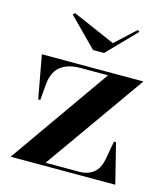

<svg xmlns="http://www.w3.org/2000/svg" viewBox="-109 -811 784 897"><g transform="rotate(15 283.0 -363.0)"><path d="M26 0 367 -485H233Q176 -485 140.5 -459Q105 -433 98 -373L91 -292H81L43 -500H534L191 -15H354Q396 -15 424 -38Q452 -61 460 -116L474 -193H484L532 0ZM447 -726 456 -719 322 -581H269L134 -717L143 -726L350 -636Z"/></g></svg>

Font: Kalnia Medium
Style: Regular
Weight: 500
Designer: Frida Medrano
Foundry: Frida Medrano
Version: Version 1.105